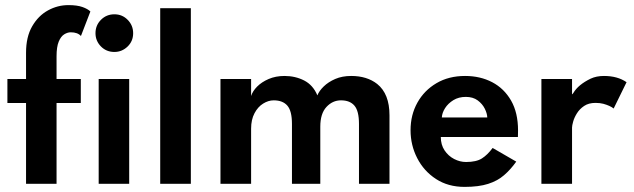

<svg xmlns="http://www.w3.org/2000/svg" viewBox="-20 -720 2482 752"><path d="M201.5 0H82V-316.5H9V-410.5H82V-513.5Q82 -575.5 106 -617Q130 -658.5 167.8 -679.2Q205.5 -700 248 -700Q282 -700 303 -692.5Q324 -685 334 -675L297 -579Q284 -593.5 257 -593.5Q244.5 -593.5 231.5 -585.5Q218.5 -577.5 210 -557Q201.5 -536.5 201.5 -499.5V-410.5H296.5V-316.5H201.5Z M428 -516.5Q396.5 -516.5 375.2 -538.2Q354 -560 354 -590Q354 -621 375.5 -642.5Q397 -664 428 -664Q459 -664 480.2 -642.2Q501.5 -620.5 501.5 -590Q501.5 -558.5 479.5 -537.5Q457.5 -516.5 428 -516.5ZM486 0H366.5V-410.5H486Z M727.5 0H607.5V-688H727.5Z M1505.5 0H1386V-234.5Q1386 -285.5 1368.2 -306.2Q1350.5 -327 1315.5 -327Q1282.5 -327 1258.5 -301Q1234.5 -275 1234.5 -224V0H1123.5V-234.5Q1123.5 -285.5 1105.5 -306.2Q1087.5 -327 1052 -327Q1031 -327 1010.5 -314.2Q990 -301.5 976.8 -276.5Q963.5 -251.5 963.5 -216V0H843.5V-410.5H963.5V-344Q969.5 -363 987 -380.8Q1004.5 -398.5 1032 -410.5Q1059.5 -422.5 1094.5 -422.5Q1136.5 -422.5 1171.2 -404.8Q1206 -387 1223 -346.5Q1230 -364 1248 -381.5Q1266 -399 1293.2 -410.8Q1320.5 -422.5 1355.5 -422.5Q1417.5 -422.5 1457.5 -391Q1505.5 -352.5 1505.5 -268.5Z M1799.5 12Q1735 12 1687.5 -19Q1640 -50 1614 -100.8Q1588 -151.5 1588 -210Q1588 -270 1614.8 -318Q1641.5 -366 1689.5 -394.2Q1737.5 -422.5 1801.5 -422.5Q1861 -422.5 1907.8 -398Q1954.5 -373.5 1981.8 -326Q2009 -278.5 2009 -209Q2009 -196 2008.5 -183.5H1706.5Q1706.5 -153 1721.2 -131Q1736 -109 1758.8 -97.2Q1781.5 -85.5 1805.5 -85.5Q1845.5 -85.5 1867.5 -99.5Q1889.5 -113.5 1909.5 -140.5L2002 -87Q1980 -56 1954.2 -33.8Q1928.5 -11.5 1891.8 0.2Q1855 12 1799.5 12ZM1888.5 -260Q1888 -275.5 1878.8 -294.2Q1869.5 -313 1851 -326.8Q1832.5 -340.5 1804.5 -340.5Q1776.5 -340.5 1755.8 -327.8Q1735 -315 1723.2 -296.5Q1711.5 -278 1710.5 -260Z M2220.5 0H2100.5V-410.5H2220.5V-350.5Q2222 -350.5 2226 -356.5Q2245 -388.5 2293.5 -412Q2316 -422.5 2345.5 -422.5Q2399 -422.5 2434 -398L2383.5 -295Q2370 -306 2343 -313.5Q2330 -317 2312.5 -317Q2285.5 -317 2267.8 -305Q2250 -293 2239.5 -276Q2229 -259 2224.8 -243.5Q2220.5 -228 2220.5 -220.5Z"/></svg>

Font: Lucymar Sans SemiBold
Style: Regular
Weight: 600
Foundry: The League of Moveable Type (original font) / Main changes by Cristiano Sobral with portions from Mirco Monsees
Version: Version 2.001;August 30, 2020;FontCreator 13.0.0.2681 64-bit